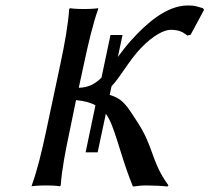

<svg xmlns="http://www.w3.org/2000/svg" viewBox="-20 -678 766 702"><path d="M337 -121 367 -262C385 -237 395 -205 407 -169C424 -117 435 -73 466 4C490 2 490 0 516 0C541 0 580 2 592 4L596 0C531 -89 544 -140 479 -237C445 -289 430 -317 381 -331L388 -363C421 -397 451 -456 495 -502C541 -550 581 -569 604 -569C632 -569 648 -562 665 -548L677 -551L726 -642L722 -648C697 -655 694 -658 667 -658C589 -658 516 -593 460 -531C441 -510 425 -489 411 -470L428 -550H384L351 -394C329 -372 304 -358 268 -357L287 -445C303 -520 320 -592 339 -645V-648C339 -648 321 -645 286 -645C252 -645 236 -648 236 -648L233 -645C229 -588 217 -520 201 -445L149 -200C133 -125 116 -54 96 0V3C96 3 114 0 149 0C183 0 199 3 199 3L202 0C206 -57 219 -125 235 -200L258 -312C288 -309 311 -303 329 -293L293 -121Z"/></svg>

Font: Libertinus Sans
Style: Italic
Weight: 400
Italic angle: -12°
Designer: Philipp H. Poll, Khaled Hosny
Foundry: Caleb Maclennan
Version: Version 7.050;RELEASE